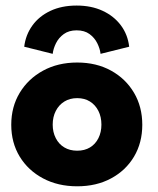

<svg xmlns="http://www.w3.org/2000/svg" viewBox="-20 -642 556 674"><path d="M251 12Q183.5 12 131.2 -15.8Q79 -43.5 49.2 -92.2Q19.5 -141 19.5 -204Q19.5 -267 49.2 -316.2Q79 -365.5 131.2 -394Q183.5 -422.5 251 -422.5Q318.5 -422.5 370 -394Q421.5 -365.5 450.5 -316.2Q479.5 -267 479.5 -204Q479.5 -141 450.5 -92.2Q421.5 -43.5 370 -15.8Q318.5 12 251 12ZM251 -113Q277 -113 296 -124.5Q315 -136 325.5 -157Q336 -178 336 -204.5Q336 -231.5 325.5 -252.5Q315 -273.5 296 -285.5Q277 -297.5 251 -297.5Q225 -297.5 205.8 -285.5Q186.5 -273.5 175.8 -252.5Q165 -231.5 165 -204.5Q165 -178 175.8 -157Q186.5 -136 205.8 -124.5Q225 -113 251 -113ZM165 -453 65 -478Q70 -519.5 93.5 -552.2Q117 -585 156.8 -603.8Q196.5 -622.5 249 -622.5Q300.5 -622.5 340 -604.2Q379.5 -586 404 -553.5Q428.5 -521 433.5 -478L333 -453Q331 -471 321.5 -490.2Q312 -509.5 294.2 -522.5Q276.5 -535.5 249 -535.5Q222 -535.5 204 -522.5Q186 -509.5 176.5 -490.2Q167 -471 165 -453Z"/></svg>

Font: League Spartan Thin
Style: Bold
Weight: 700
Version: Version 2.002